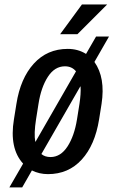

<svg xmlns="http://www.w3.org/2000/svg" viewBox="-20 -752 497 840"><path d="M161.1 -78.1Q176.3 -64.9 201.7 -64.9Q245.6 -65.4 275.4 -111.3Q305.2 -157.2 316.9 -230L327.6 -297.4Q334.5 -342.3 332.5 -373.5H331.1ZM312.5 -439.9Q294.4 -461.9 264.2 -461.9Q219.2 -461.9 189.5 -416Q159.7 -370.1 148.4 -297.4L137.7 -230Q127.9 -167.5 134.3 -132.3H135.7ZM189.9 9.8Q151.9 9.8 119.6 -6.3L77.1 67.9H21L81.1 -36.1Q20 -103 41 -230L51.8 -297.4Q69.3 -409.2 127.9 -473.6Q186.5 -538.1 276.4 -538.1Q321.3 -538.1 356.4 -516.1L400.4 -592.3H457L393.1 -481Q441.9 -412.1 424.3 -297.4L413.6 -230Q395.5 -117.2 337.4 -53.7Q279.3 9.8 189.9 9.8ZM338.4 -732.4H448.7L318.8 -602.5H243.2Z"/></svg>

Font: RobotoCondensed-Italic
Style: Italic
Weight: 400
Designer: Google
Version: Version 1.200311; 2013